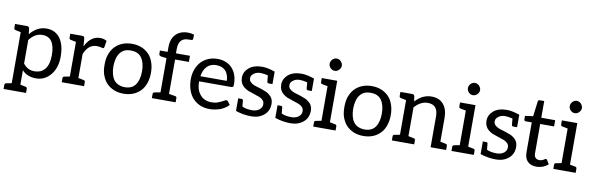

<svg xmlns="http://www.w3.org/2000/svg" viewBox="-56 -1265 6087 1972"><g transform="rotate(10 2987.5 -279.0)"><path d="M172 -428Q245 -516 342 -516Q431 -516 482 -450Q534 -380 534 -256Q534 -142 476 -69Q415 7 322 7Q229 7 176 -52V98Q178 98 203 104Q229 110 232 110Q248 113 248 129V172H14V129Q14 113 30 110L86 99V-433Q40 -442 30 -445Q14 -448 14 -464V-506H140Q158 -506 164 -488L171 -428ZM176 -122Q221 -62 292 -62Q366 -62 404 -112Q442 -162 442 -256Q442 -444 312 -444Q233 -444 176 -367Z M747 -403Q803 -516 901 -516Q940 -516 970 -498L959 -431Q956 -418 946 -418Q939 -418 922 -423Q905 -428 881 -428Q793 -428 751 -322V-72Q743 -74 808 -61Q823 -58 823 -42V0H590V-42Q590 -58 605 -61L662 -72V-433Q614 -442 605 -445Q590 -448 590 -464V-506H713Q727 -506 732 -501Q737 -496 740 -482L746 -403Z M1334 -496Q1378 -478 1411 -444Q1442 -412 1459 -362Q1476 -313 1476 -254Q1476 -195 1459 -146Q1442 -96 1411 -64Q1378 -30 1334 -12Q1289 6 1234 6Q1179 6 1134 -12Q1090 -30 1057 -64Q1027 -95 1008 -146Q992 -189 992 -254Q992 -319 1008 -362Q1027 -413 1057 -444Q1090 -478 1134 -496Q1179 -514 1234 -514Q1289 -514 1334 -496ZM1346 -112Q1383 -164 1383 -253Q1383 -342 1346 -394Q1311 -444 1234 -444Q1195 -444 1168 -432Q1142 -420 1122 -394Q1103 -368 1094 -334Q1084 -294 1084 -252Q1084 -212 1094 -172Q1103 -138 1122 -112Q1140 -89 1168 -76Q1200 -62 1234 -62Q1311 -62 1346 -112Z M1796 -658Q1694 -658 1694 -543V-496H1840V-432H1696V-73Q1744 -66 1763 -62Q1778 -59 1778 -43V0H1530V-43Q1530 -59 1545 -62L1607 -73V-430L1551 -437Q1527 -443 1527 -460V-496H1607V-545Q1607 -633 1654 -680Q1700 -727 1781 -727Q1811 -727 1844 -717L1842 -672Q1842 -663 1833 -660Q1827 -658 1810 -658Z M2126 -514Q2171 -514 2210 -499Q2250 -484 2276 -456Q2306 -424 2320 -385Q2336 -340 2336 -289Q2336 -266 2332 -261Q2327 -254 2314 -254H1978Q1978 -206 1990 -170Q2000 -139 2024 -112Q2046 -87 2074 -76Q2104 -64 2138 -64Q2174 -64 2196 -71Q2217 -78 2238 -88Q2260 -99 2268 -104Q2281 -112 2288 -112Q2299 -112 2305 -103L2330 -70Q2316 -52 2290 -36Q2260 -17 2241 -11Q2211 -1 2187 3Q2157 8 2132 8Q2080 8 2035 -10Q1992 -27 1958 -63Q1926 -96 1908 -148Q1890 -199 1890 -264Q1890 -316 1907 -362Q1924 -409 1954 -442Q1985 -476 2029 -495Q2073 -514 2128 -514ZM2129 -449Q2064 -449 2028 -412Q1991 -373 1982 -308H2257Q2257 -339 2248 -364Q2237 -395 2224 -409Q2207 -427 2183 -438Q2160 -448 2128 -448Z M2593 -514Q2646 -514 2725 -487V-357H2686Q2672 -357 2669 -371L2663 -437Q2616 -448 2585 -448H2584Q2543 -448 2515 -426Q2488 -405 2488 -380Q2488 -354 2500 -342Q2520 -319 2558 -307L2620 -288L2668 -270Q2688 -263 2710 -244Q2751 -212 2751 -156Q2751 -83 2702 -40Q2649 7 2568 7Q2485 7 2404 -20V-152H2440Q2452 -152 2455 -140L2461 -76Q2501 -56 2564 -56Q2612 -56 2642 -81Q2668 -104 2668 -132Q2668 -161 2656 -174Q2642 -190 2626 -198Q2604 -209 2584 -214Q2510 -238 2491 -246Q2467 -257 2446 -274Q2404 -309 2404 -368Q2404 -428 2452 -470Q2502 -514 2594 -514Z M3003 -514Q3056 -514 3135 -487V-357H3096Q3082 -357 3079 -371L3073 -437Q3026 -448 2995 -448H2994Q2953 -448 2925 -426Q2898 -405 2898 -380Q2898 -354 2910 -342Q2930 -319 2968 -307L3030 -288L3078 -270Q3098 -263 3120 -244Q3161 -212 3161 -156Q3161 -83 3112 -40Q3059 7 2978 7Q2895 7 2814 -20V-152H2850Q2862 -152 2865 -140L2871 -76Q2911 -56 2974 -56Q3022 -56 3052 -81Q3078 -104 3078 -132Q3078 -161 3066 -174Q3052 -190 3036 -198Q3014 -209 2994 -214Q2920 -238 2901 -246Q2877 -257 2856 -274Q2814 -309 2814 -368Q2814 -428 2862 -470Q2912 -514 3004 -514Z M3272 -641Q3267 -651 3267 -665Q3267 -680 3272 -690Q3279 -704 3286 -711Q3294 -719 3306 -725Q3316 -730 3330 -730Q3344 -730 3354 -725Q3366 -719 3374 -711Q3381 -704 3388 -690Q3394 -678 3394 -665Q3394 -653 3388 -641Q3382 -629 3374 -621Q3366 -613 3354 -607Q3344 -602 3330 -602Q3316 -602 3306 -607Q3294 -613 3286 -621Q3278 -629 3272 -641ZM3431 -62Q3446 -59 3446 -43V0H3213V-43Q3213 -59 3228 -62L3286 -73V-434L3228 -445Q3213 -448 3213 -464V-506H3374V-73Z M3835 -496Q3879 -478 3912 -444Q3943 -412 3960 -362Q3977 -313 3977 -254Q3977 -195 3960 -146Q3943 -96 3912 -64Q3879 -30 3835 -12Q3790 6 3735 6Q3680 6 3635 -12Q3591 -30 3558 -64Q3528 -95 3509 -146Q3493 -189 3493 -254Q3493 -319 3509 -362Q3528 -413 3558 -444Q3591 -478 3635 -496Q3680 -514 3735 -514Q3790 -514 3835 -496ZM3847 -112Q3884 -164 3884 -253Q3884 -342 3847 -394Q3812 -444 3735 -444Q3696 -444 3669 -432Q3643 -420 3623 -394Q3604 -368 3595 -334Q3585 -294 3585 -252Q3585 -212 3595 -172Q3604 -138 3623 -112Q3641 -89 3669 -76Q3701 -62 3735 -62Q3812 -62 3847 -112Z M4189 -434Q4264 -515 4357 -515Q4439 -515 4483 -462Q4526 -410 4526 -323V-74Q4574 -65 4583 -62Q4599 -59 4599 -43V0H4437V-322Q4437 -444 4331 -444Q4256 -444 4193 -373V-73Q4197 -73 4251 -61Q4266 -58 4266 -42V0H4033V-42Q4033 -58 4047 -61L4105 -72V-433Q4055 -442 4047 -445Q4033 -448 4033 -464V-506H4157Q4175 -506 4181 -488Z M4714 -641Q4709 -651 4709 -665Q4709 -680 4714 -690Q4721 -704 4728 -711Q4736 -719 4748 -725Q4758 -730 4772 -730Q4786 -730 4796 -725Q4808 -719 4816 -711Q4823 -704 4830 -690Q4836 -678 4836 -665Q4836 -653 4830 -641Q4824 -629 4816 -621Q4808 -613 4796 -607Q4786 -602 4772 -602Q4758 -602 4748 -607Q4736 -613 4728 -621Q4720 -629 4714 -641ZM4873 -62Q4888 -59 4888 -43V0H4655V-43Q4655 -59 4670 -62L4728 -73V-434L4670 -445Q4655 -448 4655 -464V-506H4816V-73Z M5144 -514Q5197 -514 5276 -487V-357H5237Q5223 -357 5220 -371L5214 -437Q5167 -448 5136 -448H5135Q5094 -448 5066 -426Q5039 -405 5039 -380Q5039 -354 5051 -342Q5071 -319 5109 -307L5171 -288L5219 -270Q5239 -263 5261 -244Q5302 -212 5302 -156Q5302 -83 5253 -40Q5200 7 5119 7Q5036 7 4955 -20V-152H4991Q5003 -152 5006 -140L5012 -76Q5052 -56 5115 -56Q5163 -56 5193 -81Q5219 -104 5219 -132Q5219 -161 5207 -174Q5193 -190 5177 -198Q5155 -209 5135 -214Q5061 -238 5042 -246Q5018 -257 4997 -274Q4955 -309 4955 -368Q4955 -428 5003 -470Q5053 -514 5145 -514Z M5448 -26Q5416 -58 5416 -122V-432H5355Q5346 -432 5341 -436Q5336 -440 5336 -451V-486L5419 -497L5439 -654Q5439 -662 5445 -666Q5450 -670 5459 -670H5504V-496H5649V-431H5504V-127Q5504 -94 5519 -79Q5534 -64 5560 -64Q5571 -64 5585 -68Q5594 -71 5603 -76L5615 -84Q5623 -88 5625 -88Q5632 -88 5637 -80L5663 -38Q5636 -15 5607 -4Q5574 8 5540 8Q5482 8 5448 -26Z M5776 -641Q5771 -651 5771 -665Q5771 -680 5776 -690Q5783 -704 5790 -711Q5798 -719 5810 -725Q5820 -730 5834 -730Q5848 -730 5858 -725Q5870 -719 5878 -711Q5885 -704 5892 -690Q5898 -678 5898 -665Q5898 -653 5892 -641Q5886 -629 5878 -621Q5870 -613 5858 -607Q5848 -602 5834 -602Q5820 -602 5810 -607Q5798 -613 5790 -621Q5782 -629 5776 -641ZM5935 -62Q5950 -59 5950 -43V0H5717V-43Q5717 -59 5732 -62L5790 -73V-434L5732 -445Q5717 -448 5717 -464V-506H5878V-73Z"/></g></svg>

Font: Aleo
Style: Regular
Weight: 400
Designer: Alessio Laiso
Version: Version 1.1